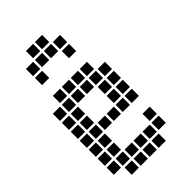

<svg xmlns="http://www.w3.org/2000/svg" viewBox="-203 -703 757 757"><g transform="rotate(-45 175.0 -325.0)"><path d="M55 -45V-5H95V-45ZM105 -45V-5H145V-45ZM155 -45V-5H195V-45ZM205 -45V-5H245V-45ZM5 -95V-55H45V-95ZM55 -95V-55H95V-95ZM105 -95V-55H145V-95ZM155 -95V-55H195V-95ZM205 -95V-55H245V-95ZM255 -95V-55H295V-95ZM55 -445V-405H95V-445ZM105 -445V-405H145V-445ZM155 -445V-405H195V-445ZM205 -445V-405H245V-445ZM5 -395V-355H45V-395ZM5 -345V-305H45V-345ZM5 -295V-255H45V-295ZM5 -245V-205H45V-245ZM5 -195V-155H45V-195ZM5 -145V-105H45V-145ZM55 -395V-355H95V-395ZM55 -345V-305H95V-345ZM55 -295V-255H95V-295ZM55 -245V-205H95V-245ZM55 -195V-155H95V-195ZM55 -145V-105H95V-145ZM105 -245V-205H145V-245ZM155 -245V-205H195V-245ZM205 -245V-205H245V-245ZM255 -245V-205H295V-245ZM205 -395V-355H245V-395ZM205 -345V-305H245V-345ZM205 -295V-255H245V-295ZM255 -395V-355H295V-395ZM255 -345V-305H295V-345ZM255 -295V-255H295V-295ZM255 -145V-105H295V-145ZM155 -395V-355H195V-395ZM105 -395V-355H145V-395ZM55 -595V-555H95V-595ZM105 -595V-555H145V-595ZM155 -595V-555H195V-595ZM205 -595V-555H245V-595ZM55 -545V-505H95V-545ZM205 -545V-505H245V-545ZM105 -645V-605H145V-645ZM155 -645V-605H195V-645Z"/></g></svg>

Font: Nose Transport 13 Square
Style: Regular
Weight: 400
Designer: Nico Rohrbach
Foundry: Nose
Version: Version 1.400;Glyphs 3.2.3 (3260)